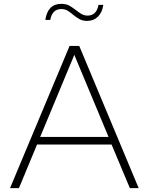

<svg xmlns="http://www.w3.org/2000/svg" viewBox="-20 -969 766 989"><path d="M77.6 0H31.7L338.4 -732.4H388.2L694.3 0H648.9L554.7 -224.6H170.9ZM187 -263.7H539.1L362.8 -686.5ZM512.2 -943.8Q506.8 -905.3 484.6 -883.3Q462.4 -861.3 428.7 -861.3Q405.8 -861.3 389.2 -870.6Q372.6 -879.9 355.5 -894Q342.3 -905.3 328.4 -913.8Q314.5 -922.4 295.9 -922.4Q249 -922.4 238.8 -866.2H213.4Q225.6 -949.2 295.9 -949.2Q321.8 -949.2 339.4 -938.7Q356.9 -928.2 371.6 -916.5Q385.3 -905.8 399.2 -897.2Q413.1 -888.7 431.2 -888.7Q477.1 -888.7 487.3 -943.8Z"/></svg>

Font: Kumbh Sans ExtraLight
Style: Regular
Weight: 250
Version: Version 1.005